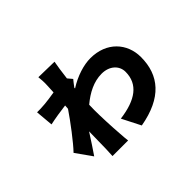

<svg xmlns="http://www.w3.org/2000/svg" viewBox="-135 -940 1269 1269"><g transform="rotate(-45 500.0 -305.5)"><path d="M437 -446C450 -464 464 -481 473 -492L446 -524C453 -581 460 -630 466 -660L318 -663C320 -648 323 -608 321 -584L318 -521C282 -515 246 -510 223 -508C190 -505 174 -505 148 -505L159 -381C200 -390 268 -401 311 -406L309 -377C262 -307 174 -191 129 -145L209 -32C232 -64 269 -122 302 -173C301 -110 300 -51 299 -12C299 0 297 32 296 52H442C440 33 436 0 436 -15C430 -92 426 -188 426 -248C426 -264 426 -280 427 -297C488 -348 556 -384 630 -384C704 -384 751 -338 751 -281C751 -165 665 -104 510 -84L576 46C797 7 892 -108 892 -278C892 -406 801 -509 650 -509C588 -509 509 -485 437 -439Z"/></g></svg>

Font: Noto Sans Korean Black
Style: Bold
Weight: 900
Designer: Ryoko NISHIZUKA (kana & ideographs); Paul D. Hunt (Latin, Greek & Cyrillic); Wenlong ZHANG (bopomofo); Sandoll Communica
Foundry: Adobe Systems Incorporated
Version: Version 1.000;PS 1;hotconv 1.0.78;makeotf.lib2.5.61930